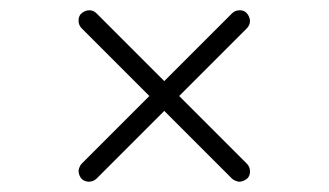

<svg xmlns="http://www.w3.org/2000/svg" viewBox="-20 -527 640 374"><path d="M329 -340 461 -208Q467 -202 467 -193Q467 -183 460 -178Q453 -173 445 -173Q436 -175 432 -179L300 -311L168 -179Q162 -173 152 -173Q142 -174 137.5 -180.5Q133 -187 133 -195Q135 -204 139 -208L271 -340L139 -472Q133 -478 133 -487Q133 -497 140 -502Q147 -507 154 -507Q162 -507 168 -501L300 -369L432 -501Q438 -507 447 -507Q456 -507 461 -501Q466 -495 467 -487Q467 -478 461 -472Z"/></svg>

Font: Tsukimi Rounded Light
Style: Regular
Weight: 300
Designer: Takashi Funayama
Foundry: Takashi Funayama
Version: Version 1.032; ttfautohint (v1.8.3)